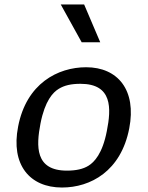

<svg xmlns="http://www.w3.org/2000/svg" viewBox="-20 -826 660 858"><path d="M257 12C384.5 12 520.5 -61 557.5 -252C591 -423.5 506.5 -525.5 365 -525.5C238.5 -525.5 98 -453 61 -260.5C27.5 -90 112.5 12 257 12ZM161 -274.5C181 -376.5 217 -413.5 242.5 -429C267.5 -444.5 298 -451.5 339.5 -451.5C483 -451.5 477.5 -341.5 457.5 -241C438 -138.5 400.5 -101 375.5 -85.5C351.5 -70.5 320 -63.5 279 -63.5C136 -63.5 141.5 -173 161 -274.5ZM251.5 -806 345 -637H428L356 -806Z"/></svg>

Font: Monaspace Argon
Style: Italic
Weight: 400
Italic angle: -11°
Designer: Riley Cran & the Lettermatic Team
Foundry: Lettermatic
Version: Version 1.101 (Monaspace Argon)